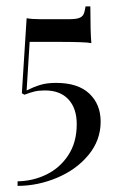

<svg xmlns="http://www.w3.org/2000/svg" viewBox="-20 -476 375 615"><path d="M272.6 -337.9Q255.6 -341.9 160.5 -341.9H75L65.3 -186.3Q87.9 -197.6 108.9 -204Q129.8 -210.5 159.7 -210.5Q229.8 -210.5 266.1 -176.2Q302.4 -141.9 302.4 -86.3Q302.4 -26.6 263.3 20.6Q224.2 67.7 162.5 93.5Q100.8 119.4 36.3 119.4V104.8Q85.5 104 128.6 83.1Q171.8 62.1 198.8 21Q225.8 -20.2 225.8 -78.2Q225.8 -129 199.2 -157.7Q172.6 -186.3 124.2 -186.3Q104.8 -186.3 91.1 -183.1Q77.4 -179.8 58.1 -172.6L50 -177.4L65.3 -417.7Q81.5 -414.5 108.9 -414.5H200Q221.8 -414.5 232.7 -418.1Q243.5 -421.8 247.6 -430.2Q251.6 -438.7 254 -455.6H269.4Q269.4 -373.4 272.6 -337.9Z"/></svg>

Font: Playfair Display
Style: Regular
Weight: 400
Designer: Claus Eggers Sørensen
Foundry: Claus Eggers Sørensen
Version: Version 1.005; ttfautohint (v1.2) -l 10 -r 42 -G 200 -x 21 -